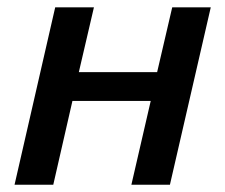

<svg xmlns="http://www.w3.org/2000/svg" viewBox="-20 -508 620 528"><path d="M20 0 131.8 -487.8H238.3L196.8 -309.6H412.1L453.6 -487.8H559.6L447.3 0H341.3L394.5 -230.5H179.2L126.5 0Z"/></svg>

Font: Acari Sans SemiBold
Style: Italic
Weight: 600
Italic angle: -13°
Designer: Alfredo Marco Pradil and Stefan Peev
Foundry: Hanken Design Co.
Version: Version 1.045;January 11, 2019;FontCreator 11.5.0.2425 64-bi